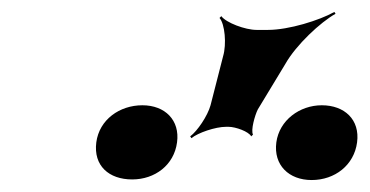

<svg xmlns="http://www.w3.org/2000/svg" viewBox="-20 -905 618 321"><path d="M353 -811 332 -729C327 -711 310 -686 298 -677L300 -674C311 -683 340 -693 358 -693H362C374 -693 396 -685 400 -677L403 -680C399 -687 406 -712 411 -722L457 -798C475 -830 516 -868 541 -882L539 -885C514 -871 463 -855 428 -855H409C390 -855 358 -867 350 -878L347 -875C356 -865 359 -831 353 -811ZM201 -605C239 -605 271 -629 276 -667C281 -704 256 -729 218 -729C180 -729 146 -705 141 -667C136 -628 162 -605 201 -605ZM501 -604C540 -604 572 -629 577 -667C582 -705 556 -729 518 -729C481 -729 447 -704 442 -667C437 -629 463 -604 501 -604Z"/></svg>

Font: Asimov
Style: EdgeIt
Weight: 500
Designer: Google
Version: Version 2.000980: 2014